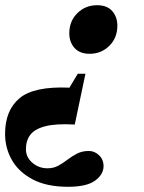

<svg xmlns="http://www.w3.org/2000/svg" viewBox="-22 -463 554 737"><path d="M322 -256.5Q284 -256.5 264 -279Q244 -301.5 244 -335Q244 -382 275 -412.5Q306 -443 350.5 -443Q389 -443 408.8 -420.5Q428.5 -398 428.5 -364.5Q428.5 -317.5 397.5 -287Q366.5 -256.5 322 -256.5ZM239 254Q157.5 254 103.8 225.8Q50 197.5 23.8 151.5Q-2.5 105.5 -2.5 51Q-2.5 -39.5 53 -86Q108.5 -132.5 244.5 -126.5L276.5 -180H306L265 15Q193 11 152.2 21.5Q111.5 32 94.5 54.2Q77.5 76.5 77.5 109.5Q77.5 140.5 102.2 161.8Q127 183 160.5 183Q183.5 183 201.8 173Q220 163 237.2 149.8Q254.5 136.5 274 126.5Q293.5 116.5 319 116.5Q341 116.5 358.2 133Q375.5 149.5 375.5 174.5Q375.5 206.5 343.2 230.2Q311 254 239 254Z"/></svg>

Font: Newsreader Text ExtraBold
Style: Italic
Weight: 800
Italic angle: -17°
Designer: Hugues Gentile
Foundry: Production Type
Version: Version 1.001